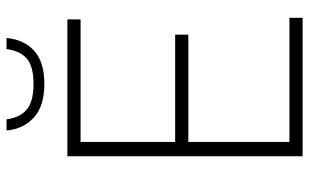

<svg xmlns="http://www.w3.org/2000/svg" viewBox="-204 -768 972 604"><g transform="rotate(-90 282.0 -466.0)"><path d="M92.5 0V-740H523V-698.5H137.5V-401H475V-359.5H137.5V-41.5H528V0ZM320 -812.5Q251 -812.5 214.8 -845Q178.5 -877.5 173.5 -931.5H208.5Q214 -889.5 239.2 -868Q264.5 -846.5 320 -846.5Q375.5 -846.5 400 -868Q424.5 -889.5 429.5 -931.5H464.5Q459.5 -876.5 424.2 -844.5Q389 -812.5 320 -812.5Z"/></g></svg>

Font: Encode Sans XLt
Style: Regular
Weight: 200
Designer: Multiple Designers
Foundry: Impallari Type
Version: Version 3.002; ttfautohint (v1.8.3) -l 8 -r 50 -G 200 -x 14 